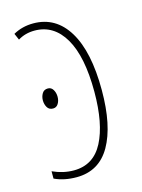

<svg xmlns="http://www.w3.org/2000/svg" viewBox="-90 -592 486 657"><g transform="rotate(-15 153.0 -263.5)"><path d="M260 -256Q260 -130 220 -60Q180 10 100 10Q56 10 22 -6V-32Q59 -15 97 -15Q167 -15 200.5 -79.5Q234 -144 234 -257Q234 -382 196 -447Q158 -512 90 -512Q57 -512 31 -496L21 -519Q53 -537 92 -537Q172 -537 216 -464.5Q260 -392 260 -256ZM108 -273Q108 -259 101.5 -248.5Q95 -238 83 -238Q69 -238 62.5 -249Q56 -260 56 -274Q56 -287 62.5 -298Q69 -309 83 -309Q95 -309 101.5 -298Q108 -287 108 -273Z"/></g></svg>

Font: Noto Sans Display Thin Cond
Style: Regular
Weight: 250
Width: 3
Designer: Monotype Design team
Foundry: Monotype Imaging Inc.
Version: Version 1.000